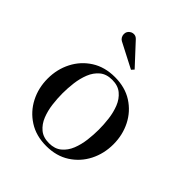

<svg xmlns="http://www.w3.org/2000/svg" viewBox="-192 -810 945 945"><g transform="rotate(45 280.5 -337.5)"><path d="M281 10Q210.5 10 159 -23Q107.5 -56 79.5 -110.5Q51.5 -165 51.5 -230Q51.5 -295 79.5 -349.5Q107.5 -404 159 -436.8Q210.5 -469.5 281 -469.5Q351.5 -469.5 402.8 -436.8Q454 -404 481.8 -349.5Q509.5 -295 509.5 -230Q509.5 -165 481.8 -110.5Q454 -56 402.8 -23Q351.5 10 281 10ZM281 -9.5Q321 -9.5 346.2 -30.5Q371.5 -51.5 384.8 -84.8Q398 -118 402.8 -156.5Q407.5 -195 407.5 -230Q407.5 -265.5 402.8 -303.8Q398 -342 384.8 -375.2Q371.5 -408.5 346.2 -429.5Q321 -450.5 281 -450.5Q240.5 -450.5 215.5 -429.5Q190.5 -408.5 177.2 -375.2Q164 -342 159.2 -303.8Q154.5 -265.5 154.5 -230Q154.5 -195 159.2 -156.5Q164 -118 177.2 -84.8Q190.5 -51.5 215.5 -30.5Q240.5 -9.5 281 -9.5ZM311 -550.5 179.5 -618.5Q171.5 -623 166.8 -631.2Q162 -639.5 161.8 -649.5Q161.5 -659.5 166 -667.5Q171 -676 180.5 -681Q190 -686 201.2 -684.8Q212.5 -683.5 222 -673L323 -564Z"/></g></svg>

Font: Bodoni Moda 11pt
Style: Regular
Weight: 400
Version: Version 2.004